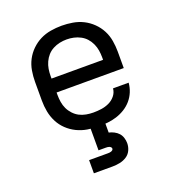

<svg xmlns="http://www.w3.org/2000/svg" viewBox="-135 -634 871 959"><g transform="rotate(-20 300.0 -154.0)"><path d="M302 8Q273 8 243.5 3Q214 -2 187.5 -15Q161 -28 139.5 -48.5Q118 -69 104.5 -95.5Q91 -122 85.5 -151Q80 -180 80 -210V-310Q80 -339 85 -368.5Q90 -398 103.5 -424Q117 -450 138.5 -471Q160 -492 186 -505Q212 -518 241.5 -523Q271 -528 300 -528Q329 -528 358.5 -523Q388 -518 414 -505Q440 -492 461.5 -471Q483 -450 496.5 -424Q510 -398 515 -368.5Q520 -339 520 -310V-223H163V-210Q163 -191 166 -172Q169 -153 177 -136Q185 -119 198.5 -104.5Q212 -90 228.5 -81.5Q245 -73 264 -69.5Q283 -66 302 -66Q324 -66 345 -69Q366 -72 385.5 -81Q405 -90 419 -107Q433 -124 435 -146H518Q516 -121 506.5 -98Q497 -75 481 -56.5Q465 -38 444 -25Q423 -12 399.5 -4.5Q376 3 351.5 5.5Q327 8 302 8ZM163 -297H437V-310Q437 -329 434 -347.5Q431 -366 423 -383.5Q415 -401 402.5 -415Q390 -429 373 -438Q356 -447 337.5 -451Q319 -455 300 -455Q281 -455 262.5 -451Q244 -447 227 -438Q210 -429 197.5 -415Q185 -401 177 -383.5Q169 -366 166 -347.5Q163 -329 163 -310ZM200 220V150H300Q305 150 309.5 149.5Q314 149 318 147.5Q322 146 325.5 143Q329 140 329 135Q329 131 325.5 127.5Q322 124 318 122.5Q314 121 309.5 120.5Q305 120 300 120H261V0H339V54Q353 57 366.5 64Q380 71 389.5 81.5Q399 92 403.5 106.5Q408 121 408 135Q408 155 399.5 173Q391 191 374.5 201.5Q358 212 338.5 216Q319 220 300 220Z"/></g></svg>

Font: Iosevka Custom Extended
Style: Regular
Weight: 400
Width: 7
Monospace: yes
Designer: Belleve Invis
Foundry: Belleve Invis
Version: Version 11.2.4; ttfautohint (v1.8.4)